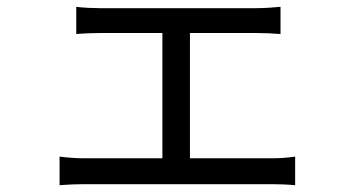

<svg xmlns="http://www.w3.org/2000/svg" viewBox="-20 -537 1040 564"><path d="M155 -77V7C179 5 205 4 227 4H780C796 4 827 5 847 7V-77C827 -74 804 -72 780 -72H538V-440H733C756 -440 782 -439 804 -437V-517C783 -515 758 -513 733 -513H273C257 -513 225 -514 204 -517V-437C225 -439 257 -440 273 -440H457V-72H227C204 -72 178 -74 155 -77Z"/></svg>

Font: Noto Sans Mono CJK SC
Style: Regular
Weight: 400
Designer: Ryoko NISHIZUKA 西塚涼子 (kana, bopomofo & ideographs); Paul D. Hunt (Latin, Greek & Cyrillic); Sandoll Communications 산돌커뮤니
Foundry: Adobe
Version: Version 2.004;hotconv 1.0.118;makeotfexe 2.5.65603